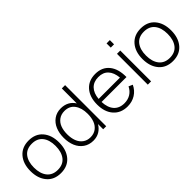

<svg xmlns="http://www.w3.org/2000/svg" viewBox="83 -1543 2378 2378"><g transform="rotate(-45 1272.5 -354.0)"><path d="M291.5 -555.2Q410.2 -555.2 476.6 -477.1Q543 -398.9 543 -271Q543 -141.1 476.3 -63Q409.7 15.1 291.5 15.1Q173.3 15.1 106.7 -63.5Q40 -142.1 40 -271Q40 -399.9 107.4 -477.5Q174.8 -555.2 291.5 -555.2ZM101.6 -271Q101.6 -164.6 150.6 -102.8Q199.7 -41 291.5 -41Q384.3 -41 432.9 -103Q481.4 -165 481.4 -271Q481.4 -377.4 432.9 -438.2Q384.3 -499 291.5 -499Q197.8 -499 149.7 -437.3Q101.6 -375.5 101.6 -271Z M859.9 15.1Q785.6 15.1 731.2 -22.9Q676.8 -61 649.7 -125Q622.6 -189 622.6 -271Q622.6 -351.6 649.4 -415.5Q676.3 -479.5 729.5 -517.3Q782.7 -555.2 854.5 -555.2Q976.6 -555.2 1039.1 -458V-720.2H1096.7V0H1043.9V-91.3Q1014.6 -41 967.8 -12.9Q920.9 15.1 859.9 15.1ZM684.1 -271Q684.1 -204.1 703.6 -152.8Q723.1 -101.6 764.4 -70.8Q805.7 -40 863.3 -40Q922.4 -40 963.6 -70.6Q1004.9 -101.1 1024.4 -152.3Q1043.9 -203.6 1043.9 -271Q1043.9 -374.5 997.8 -437.3Q951.7 -500 864.7 -500Q805.2 -500 763.7 -469.5Q722.2 -439 703.1 -388.2Q684.1 -337.4 684.1 -271Z M1459 15.1Q1342.8 15.1 1274.7 -61.8Q1206.5 -138.7 1206.5 -269Q1206.5 -401.4 1274.2 -478.3Q1341.8 -555.2 1458 -555.2Q1576.2 -555.2 1641.6 -475.3Q1707 -395.5 1705.1 -253.4H1268.6Q1272.5 -151.9 1321.5 -96.4Q1370.6 -41 1458 -41Q1520 -41 1567.1 -69.8Q1614.3 -98.6 1641.6 -153.8L1693.4 -130.9Q1660.6 -61.5 1599.1 -23.2Q1537.6 15.1 1459 15.1ZM1269.5 -305.7H1643.1Q1634.3 -400.9 1587.4 -450.7Q1540.5 -500.5 1459 -500.5Q1375.5 -500.5 1326.7 -450Q1277.8 -399.4 1269.5 -305.7Z M1825.2 -648.9V-722.7H1882.8V-648.9ZM1825.2 0V-540H1882.8V0Z M2253.9 -555.2Q2372.6 -555.2 2439 -477.1Q2505.4 -398.9 2505.4 -271Q2505.4 -141.1 2438.7 -63Q2372.1 15.1 2253.9 15.1Q2135.7 15.1 2069.1 -63.5Q2002.4 -142.1 2002.4 -271Q2002.4 -399.9 2069.8 -477.5Q2137.2 -555.2 2253.9 -555.2ZM2064 -271Q2064 -164.6 2113 -102.8Q2162.1 -41 2253.9 -41Q2346.7 -41 2395.3 -103Q2443.8 -165 2443.8 -271Q2443.8 -377.4 2395.3 -438.2Q2346.7 -499 2253.9 -499Q2160.2 -499 2112.1 -437.3Q2064 -375.5 2064 -271Z"/></g></svg>

Font: Manrope Light
Style: Regular
Weight: 300
Designer: Mikhail Sharanda
Foundry: Mikhail Sharanda
Version: Version 4.505;FEAKit 1.0